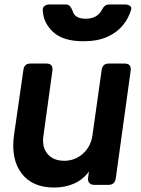

<svg xmlns="http://www.w3.org/2000/svg" viewBox="-20 -829 634 861"><path d="M223 12Q124 12 76 -52.5Q28 -117 43 -224L85 -516Q89 -544 116 -544H188Q219 -544 215 -512L175 -222Q167 -170 193 -139Q219 -108 268 -108Q316 -108 352 -140Q388 -172 395 -225L436 -516Q440 -544 468 -544H539Q570 -544 566 -512L499 -28Q494 0 467 0H403Q388 0 380.5 -8.5Q373 -17 375 -32L379 -60Q352 -23 311.5 -5.5Q271 12 223 12ZM354 -644Q264 -644 219.5 -684.5Q175 -725 172 -780Q170 -794 179 -801.5Q188 -809 202 -809H273Q287 -809 293 -802Q299 -795 305 -782Q314 -745 364 -745Q416 -745 437 -785Q443 -797 450.5 -803Q458 -809 471 -809H539Q555 -809 563 -802.5Q571 -796 568 -786Q557 -747 530.5 -715Q504 -683 460.5 -663.5Q417 -644 354 -644Z"/></svg>

Font: Pitagon Sans Text Bold
Style: Italic
Weight: 700
Italic angle: -8°
Designer: Travis Tran
Foundry: Pitagon
Version: Version 1.001; ttfautohint (v1.8.4.7-5d5b);gftools[0.9.26]